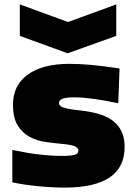

<svg xmlns="http://www.w3.org/2000/svg" viewBox="-20 -841 613 872"><path d="M70 -821 289 -741 508 -821V-678L287 -599L70 -678ZM273 11Q248 11 218 9.5Q188 8 156.5 5Q125 2 94 -2.5Q63 -7 36 -13V-160Q102 -146 157 -139.5Q212 -133 263 -133Q303 -133 319.5 -138Q336 -143 336 -156Q336 -170 319 -177Q302 -184 257 -188Q223 -191 185 -196.5Q147 -202 114.5 -219.5Q82 -237 60.5 -271Q39 -305 39 -366Q39 -454 106.5 -502.5Q174 -551 295 -551Q344 -551 397 -546Q450 -541 523 -530L517 -372Q457 -385 405.5 -392Q354 -399 319 -399Q281 -399 264.5 -393Q248 -387 248 -373Q248 -359 269.5 -352Q291 -345 347 -339Q393 -334 430 -323Q467 -312 492.5 -292.5Q518 -273 532 -244Q546 -215 546 -173Q546 11 273 11Z"/></svg>

Font: Encode Sans Normal
Style: Black
Weight: 900
Designer: Pablo Impallari, Andres Torresi
Foundry: Pablo Impallari, Andres Torresi
Version: Version 1.000; ttfautohint (v1.00) -l 8 -r 50 -G 200 -x 14 -